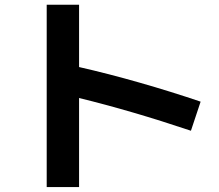

<svg xmlns="http://www.w3.org/2000/svg" viewBox="-20 -750 904 793"><path d="M306.6 -345.2V22.5H172.9V-730.5H306.6V-473.1Q426.8 -445.8 556.6 -408.7Q686.5 -371.6 808.6 -330.1L768.6 -210Q522.5 -292.5 306.6 -345.2Z"/></svg>

Font: Pretendard GOV
Style: Bold
Weight: 700
Designer: Base glyphs from Inter by Rasmus Andersson; Hangeul glyphs from Noto Sans CJK(Source Han Sans) by Jang Soo-young and Kan
Foundry: Kil Hyung-jin
Version: Version 1.309